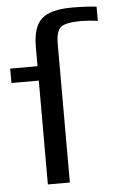

<svg xmlns="http://www.w3.org/2000/svg" viewBox="-79 -747 477 783"><g transform="rotate(-5 159.5 -355.0)"><path d="M278 -652Q217 -652 196 -636.5Q175 -621 175 -568V0H85V-425H-27V-484H85V-562Q85 -645 121.5 -677.5Q158 -710 245 -710Q299 -710 346 -705V-647Q306 -652 278 -652Z"/></g></svg>

Font: Gamestation Display
Style: Regular
Weight: 400
Designer: Jonas Hecksher
Foundry: Jonas Hecksher, Playtypeª, e-types AS
Version: Version 1.003